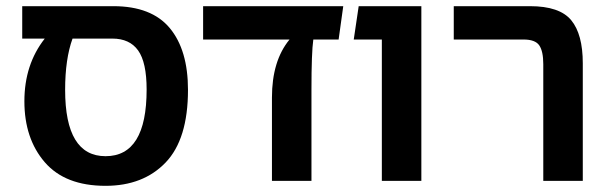

<svg xmlns="http://www.w3.org/2000/svg" viewBox="-20 -586 1981 622"><path d="M347 -566Q471 -566 530 -495Q589 -424 589 -295Q589 -135 516.5 -59.5Q444 16 322 16Q191 16 125 -60.5Q59 -137 59 -258Q59 -377 125 -461H52V-566ZM322 -80Q455 -80 455 -296Q455 -384 427.5 -422.5Q400 -461 344 -461H215Q191 -395 191 -295Q191 -80 322 -80Z M1092 -566 1077 -458H995Q989 -416 989 -296V0H861V-270Q861 -389 918 -458H638V-566Z M1217 0V-458H1126L1142 -566H1345V0Z M1740 0V-378Q1740 -420 1727 -439Q1714 -458 1676 -458H1450V-566H1697Q1793 -566 1830.5 -520.5Q1868 -475 1868 -381V0Z"/></svg>

Font: FiraGO Medium
Style: Regular
Weight: 500
Designer: bBox Type
Foundry: bBox Type GmbH
Version: Version 1.001;PS 001.001;hotconv 1.0.88;makeotf.lib2.5.64775